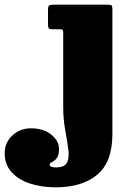

<svg xmlns="http://www.w3.org/2000/svg" viewBox="-185 -540 555 820"><path d="M73 -415H41Q27 -415 23.5 -419Q20 -423 20 -437.5V-494.5Q20 -512 24.2 -516Q28.5 -520 45 -520H277Q289.5 -520 292.2 -516.2Q295 -512.5 295 -499.5V32Q295 152.5 230.2 206.2Q165.5 260 53 260Q-7.5 260 -57 243.8Q-106.5 227.5 -135.8 195Q-165 162.5 -165 114Q-165 69 -132.2 38.5Q-99.5 8 -53 8Q1 8 34 35Q67 62 67 96Q67 124.5 57 136.2Q47 148 37 152.2Q27 156.5 27 162Q27 175 53.5 175Q91 175 101.2 154.2Q111.5 133.5 106.8 97.5Q102 61.5 93.5 15.2Q85 -31 85 -82.5V-398.5Q85 -407 83.2 -411Q81.5 -415 73 -415Z"/></svg>

Font: Besley* Narrow Fatface
Style: Regular
Weight: 900
Width: 4
Designer: Owen Earl
Foundry: indestructible type*
Version: Version 3.000; ttfautohint (v1.8.3)